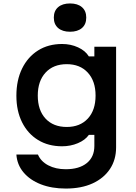

<svg xmlns="http://www.w3.org/2000/svg" viewBox="-20 -876 790 1113"><path d="M653 -22Q653 50 617.5 103.5Q582 157 517 187Q452 217 361 217Q280 217 217 192.5Q154 168 116.5 123.5Q79 79 75 20H200Q217 60 260 82.5Q303 105 361 105Q439 105 483 69.5Q527 34 527 -30V-94H495Q474 -64 431.5 -46Q389 -28 340 -28Q260 -28 200.5 -64.5Q141 -101 108 -167Q75 -233 75 -321Q75 -411 108 -478.5Q141 -546 200.5 -583.5Q260 -621 340 -621Q390 -621 432.5 -601.5Q475 -582 495 -549H527V-605H653ZM199 -322Q199 -237 244 -188.5Q289 -140 367 -140Q444 -140 489 -188.5Q534 -237 534 -322Q534 -406 489 -455Q444 -504 367 -504Q289 -504 244 -455Q199 -406 199 -322ZM386 -692Q342 -692 317 -713.5Q292 -735 292 -774Q292 -813 317 -834.5Q342 -856 386 -856Q430 -856 455 -834.5Q480 -813 480 -774Q480 -735 455 -713.5Q430 -692 386 -692Z"/></svg>

Font: Martian Mono SemiExpanded Medium
Style: Regular
Weight: 500
Width: 6
Designer: Roman Shamin
Foundry: Evil Martians
Version: Version 1.000